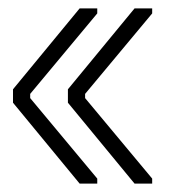

<svg xmlns="http://www.w3.org/2000/svg" viewBox="-20 -579 407 458"><path d="M170 -559H212V-547L52 -355V-345L212 -153V-141H170L11 -334V-366ZM301 -559H343V-547L183 -355V-345L343 -153V-141H301L142 -334V-366Z"/></svg>

Font: Phudu Black
Style: Regular
Weight: 900
Version: Version 1.005;gftools[0.9.23]